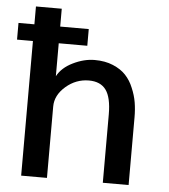

<svg xmlns="http://www.w3.org/2000/svg" viewBox="-65 -764 715 811"><g transform="rotate(5 293.0 -358.5)"><path d="M-12.7 -570.8V-641.6H285.2V-570.8ZM54.7 0V-717.3H164.1V-431.2Q184.1 -468.3 230 -490.7Q276.9 -513.7 321.8 -513.7Q366.2 -513.7 399.9 -499.5Q433.6 -485.4 454.1 -463.4Q475.1 -440.9 487.3 -410.6Q500.5 -379.9 505.4 -350.1Q510.3 -320.3 510.3 -287.6V0H400.9V-289.6Q400.9 -361.3 377.7 -393.3Q354.5 -425.3 305.2 -425.3Q250.5 -425.3 207.5 -388.2Q164.1 -350.6 164.1 -302.7V0Z"/></g></svg>

Font: Ride Light
Style: Bold
Weight: 600
Version: Version 3.000